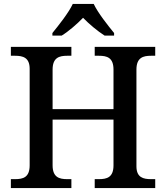

<svg xmlns="http://www.w3.org/2000/svg" viewBox="-20 -951 840 971"><path d="M245 -771H292C328 -793 370 -830 400 -861C430 -830 474 -793 509 -771H557V-784C526 -822 475 -886 454 -931H348C327 -886 276 -822 245 -784ZM35 0H341V-45H320C280 -45 246 -54 246 -115V-346H554V-115C554 -54 521 -45 480 -45H459V0H765V-45H744C705 -45 670 -53 670 -110V-599C670 -660 704 -669 744 -669H765V-714H459V-669H480C521 -669 554 -660 554 -599V-399H246V-599C246 -660 280 -669 320 -669H341V-714H35V-669H56C96 -669 130 -660 130 -603V-115C130 -54 97 -45 56 -45H35Z"/></svg>

Font: Noto Serif Thai Medium
Style: Regular
Weight: 500
Designer: Monotype Design Team
Foundry: Monotype Imaging Inc.
Version: Version 1.901;PS 001.901;hotconv 1.0.88;makeotf.lib2.5.64775